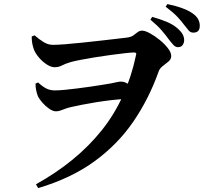

<svg xmlns="http://www.w3.org/2000/svg" viewBox="-20 -867 1040 965"><path d="M827.4 -670.2Q813.6 -689.9 792.2 -714.6Q770.9 -739.2 735.9 -768.2L744.8 -782.1Q786.5 -770.7 819.8 -756.5Q853.1 -742.3 875.9 -721.2Q905.6 -694.5 905.6 -665.7Q905.6 -651.1 897.8 -640.5Q890 -629.9 874.4 -629.9Q862.2 -629.9 852.2 -640.5Q842.2 -651.2 827.4 -670.2ZM904.9 -742.8Q892 -760.6 871.7 -782.2Q851.3 -803.9 812.5 -833.4L821.4 -846.5Q863.5 -837.8 896.3 -825.7Q929.1 -813.7 949.5 -798.7Q969.1 -784.3 976.6 -769.1Q984.1 -753.8 984.1 -737.4Q984.1 -703 951.5 -703Q937.3 -703 928.5 -713.5Q919.7 -724 904.9 -742.8ZM171.4 -452.6Q194.3 -431.3 213.3 -422Q232.3 -412.7 254.6 -412.7Q275.9 -412.7 305.2 -415.4Q334.5 -418.2 368.1 -422.5Q401.6 -426.8 434 -431.4Q466.3 -436 493.2 -440.5Q520 -445 537.1 -447.8Q555.5 -451.2 567.1 -454Q578.7 -456.8 586.5 -456.8Q603.6 -456.8 615.9 -449.6Q628.1 -442.5 638.3 -436.7L619.4 -369.7Q583.3 -368.7 542.7 -364.1Q502.1 -359.4 463.4 -353.2Q424.8 -346.9 392.2 -340.5Q359.6 -334.2 339.4 -329.4Q321 -325.4 307.6 -320.2Q294.2 -315 283.3 -311.2Q272.4 -307.5 261 -307.5Q246.1 -307.5 227.2 -320.5Q208.3 -333.5 192.5 -351.7Q176.7 -369.9 170 -384.8Q164.5 -399.4 161.4 -415.2Q158.3 -431.1 158.5 -446.8ZM245.9 -641.6Q267.9 -641.6 307 -644.6Q346.2 -647.6 392.8 -652.6Q439.4 -657.6 484.6 -662.6Q529.7 -667.6 565.8 -671.9Q601.9 -676.3 619.6 -678.3Q639 -680.8 650.4 -689.2Q661.8 -697.6 671.6 -705.3Q681.4 -713 694.7 -713Q708.8 -713 732.8 -700.1Q756.8 -687.3 781.6 -667.2Q806.5 -647.1 823.5 -625.2Q840.6 -603.4 840.6 -585.6Q840.6 -569.6 827 -558Q813.4 -546.3 798.3 -535.2Q783.2 -524 777.4 -508Q729 -371.3 650.6 -256.5Q572.3 -141.7 454.8 -56.2Q337.4 29.2 171.8 78.4L160.7 59.2Q365 -54.3 491.1 -211.8Q617.2 -369.4 663.6 -589.7Q666.2 -597.9 663.5 -600.5Q660.8 -603.2 654 -603.2Q640.4 -603.2 608.9 -599.7Q577.5 -596.2 537.3 -590.8Q497.2 -585.4 456.4 -578.8Q415.6 -572.2 383 -565.8Q350.5 -559.3 335 -554.9Q307.1 -546.5 290.9 -537.8Q274.8 -529.1 254.2 -529.1Q237.1 -529.1 215.8 -542.6Q194.6 -556.1 177.1 -576.2Q159.6 -596.3 151.4 -615.8Q145.9 -629.6 142.5 -646.9Q139.2 -664.3 139.4 -683.5L153.8 -689.4Q176.9 -669 199.6 -655.3Q222.3 -641.6 245.9 -641.6Z"/></svg>

Font: Noto Serif TC
Style: Regular
Weight: 200
Designer: Ryoko NISHIZUKA 西塚涼子 (kana & ideographs); Frank Grießhammer (Latin, Greek & Cyrillic); Wenlong ZHANG 张文龙 (bopomofo); San
Foundry: Adobe
Version: Version 2.001;hotconv 1.1.0;makeotfexe 2.6.0